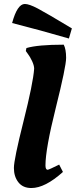

<svg xmlns="http://www.w3.org/2000/svg" viewBox="-20 -935 382 967"><path d="M105 -915C79.7 -915 58.3 -883 41 -819C135.7 -795 231 -769 327 -741L342 -792C256.7 -843.3 199.5 -876.7 170.5 -892C141.5 -907.3 119.7 -915 105 -915ZM209 -102C209 -156.7 226.3 -253.3 261 -392C295.7 -530.7 313 -614.5 313 -643.5C313 -672.5 309 -694.7 301 -710C213.7 -710 151 -704.3 113 -693L110 -678L120 -664C127.3 -654.7 134.5 -642.5 141.5 -627.5C148.5 -612.5 152 -599.7 152 -589C148.7 -541 130.8 -452.8 98.5 -324.5C66.2 -196.2 50 -117.7 50 -89C50 -60.3 57.5 -36.3 72.5 -17C87.5 2.3 109.3 12 138 12C184 12 237 -15 297 -69L278 -106C243.3 -88.7 224 -80 220 -80C212.7 -80 209 -87.3 209 -102Z"/></svg>

Font: Oleo Script
Style: Regular
Weight: 400
Designer: Soytutype
Foundry: Soytutype
Version: Version 1.002